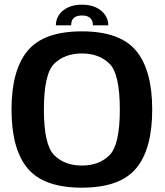

<svg xmlns="http://www.w3.org/2000/svg" viewBox="-20 -818 724 842"><path d="M339 5Q506 5 576.8 -79.5Q647.5 -164 647.5 -337.5Q647.5 -510.5 576.8 -595.5Q506 -680.5 339 -680.5Q172 -680.5 101.2 -595.5Q30.5 -510.5 30.5 -337.5Q30.5 -164 101.2 -79.5Q172 5 339 5ZM339 -92Q264 -92 218.2 -137Q172.5 -182 172.5 -337.5Q172.5 -494.5 218.2 -539Q264 -583.5 339 -583.5Q414 -583.5 459.8 -539Q505.5 -494.5 505.5 -337.5Q505.5 -182 459.8 -137Q414 -92 339 -92ZM340 -797.5Q303.5 -797.5 277.8 -785.2Q252 -773 238.5 -752.2Q225 -731.5 225 -707H292Q292 -720 296.5 -729.5Q301 -739 311.5 -744.5Q322 -750 340 -750Q356 -750 366.8 -744.8Q377.5 -739.5 382.5 -729.8Q387.5 -720 387.5 -707H455Q455 -731.5 441 -752.2Q427 -773 401.2 -785.2Q375.5 -797.5 340 -797.5Z"/></svg>

Font: Anybody UltraCondensed Thin SemiBold
Style: Regular
Weight: 600
Version: Version 1.111